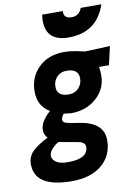

<svg xmlns="http://www.w3.org/2000/svg" viewBox="-104 -812 784 1108"><g transform="rotate(-10 288.5 -258.0)"><path d="M226 230Q9 230 9 93Q9 46 42.5 15.5Q76 -15 131 -42Q111 -62 111 -88.5Q111 -115 126 -139Q141 -163 156 -177L171 -191Q103 -231 103 -316Q103 -401 160 -456.5Q217 -512 310 -512Q353 -512 412 -498L431 -494L577 -500L552 -392H494Q498 -370 498 -341Q498 -264 438.5 -210.5Q379 -157 289 -157L246 -162Q231 -142 231 -128Q231 -114 250 -108Q269 -102 325 -94Q467 -73 467 32Q467 121 402.5 175.5Q338 230 226 230ZM223 118Q341 118 341 48Q341 35 331.5 27Q322 19 310 16Q298 13 246.5 4.5Q195 -4 188 -6Q168 5 149.5 24.5Q131 44 131 65Q131 86 153 102Q175 118 223 118ZM296 -266Q331 -266 353 -289.5Q375 -313 375 -347Q375 -403 305 -403Q270 -403 248 -380Q226 -357 226 -322Q226 -266 296 -266ZM344 -739Q344 -702 388.5 -702Q433 -702 449 -746H570Q518 -590 352 -590Q220 -590 220 -710Q220 -727 223 -746H344Q344 -742 344 -739Z"/></g></svg>

Font: Titillium Web
Style: Bold Italic
Weight: 700
Italic angle: -13°
Version: Version 1.002;PS 57.000;hotconv 1.0.70;makeotf.lib2.5.55311